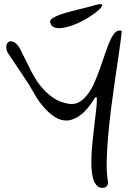

<svg xmlns="http://www.w3.org/2000/svg" viewBox="-20 -923 671 940"><path d="M454.1 -14.6Q438.5 -30.3 432.6 -62.5Q426.8 -94.7 427.2 -135.3Q427.7 -175.8 432.1 -221.2Q436.5 -266.6 441.9 -309.6Q447.3 -352.5 451.2 -388.2Q455.1 -423.8 454.1 -446.3H446.3Q409.2 -385.7 374.5 -359.9Q339.8 -334 308.1 -333Q276.4 -332 248 -350.6Q219.7 -369.1 195.8 -396.5Q171.9 -423.8 152.8 -455.6Q133.8 -487.3 120.1 -511.7L16.6 -667Q10.7 -679.7 10.7 -691.9Q10.7 -704.1 16.1 -711.9Q21.5 -719.7 31.2 -720.7Q41 -721.7 54.7 -712.9Q67.4 -704.1 79.6 -681.2Q91.8 -658.2 106.4 -627.4Q121.1 -596.7 139.2 -562.5Q157.2 -528.3 182.1 -498Q207 -467.8 239.7 -444.8Q272.5 -421.9 316.4 -415Q346.7 -410.2 369.6 -424.3Q392.6 -438.5 411.6 -464.4Q430.7 -490.2 445.3 -525.4Q460 -560.5 472.7 -596.7Q485.4 -632.8 497.1 -667.5Q508.8 -702.1 520.5 -727.5Q532.2 -752.9 545.9 -765.6Q559.6 -778.3 576.2 -771.5Q571.3 -722.7 562 -660.6Q552.7 -598.6 543 -531.7Q533.2 -464.8 524.4 -395.5Q515.6 -326.2 509.8 -260.7Q503.9 -195.3 502.4 -138.2Q501 -81.1 507.8 -38.1Q510.7 -24.4 505.9 -16.1Q501 -7.8 492.2 -4.9Q483.4 -2 473.1 -3.9Q462.9 -5.9 454.1 -14.6ZM234.4 -795.9Q232.4 -796.9 230 -802.7Q227.5 -808.6 226.6 -810.5Q220.7 -824.2 240.7 -835.9Q260.7 -847.7 294.4 -857.9Q328.1 -868.2 369.1 -877.9Q410.2 -887.7 447.3 -898.4Q478.5 -907.2 480 -898.9Q481.4 -890.6 463.9 -874.5Q446.3 -858.4 415.5 -838.9Q384.8 -819.3 350.6 -805.2Q316.4 -791 284.7 -786.1Q252.9 -781.2 234.4 -795.9Z"/></svg>

Font: Give You Glory
Style: Regular
Weight: 400
Designer: Kimberly Geswein
Foundry: Kimberly Geswein
Version: Version 1.002